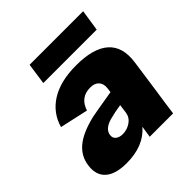

<svg xmlns="http://www.w3.org/2000/svg" viewBox="-187 -810 958 958"><g transform="rotate(-45 292.5 -331.0)"><path d="M330.1 -509.8Q451.2 -509.8 506.3 -460.7Q561.5 -411.6 547.9 -314L523.9 -145Q509.3 -48.3 502.9 2H337.9Q339.4 -4.9 347.2 -59.1Q284.7 14.2 163.1 14.2Q85 14.2 48.3 -19Q11.7 -52.2 20 -112.8Q27.3 -170.9 72.5 -208.7Q117.7 -246.6 208 -268.1Q216.3 -270.5 356.9 -293.9L359.9 -316.9Q363.8 -347.2 348.1 -364.5Q332.5 -381.8 301.8 -381.8Q231.4 -381.8 209 -312L59.1 -345.2Q81.1 -423.3 150.1 -466.6Q219.2 -509.8 330.1 -509.8ZM151.9 -563 168 -675.8H545.9L528.8 -563ZM204.1 -145Q201.2 -124.5 215.1 -113.3Q229 -102.1 252 -102.1Q283.2 -102.1 308.8 -119.6Q334.5 -137.2 338.9 -167L345.2 -213.9Q302.2 -207.5 262.2 -196.8Q209.5 -181.2 204.1 -145Z"/></g></svg>

Font: Human Sans Black
Style: Italic
Weight: 800
Italic angle: -8°
Designer: Tim Radville
Foundry: Continuum
Version: Version 1.000;FEAKit 1.0